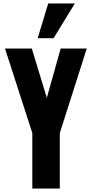

<svg xmlns="http://www.w3.org/2000/svg" viewBox="-20 -1091 531 1111"><path d="M167 -321 9 -810H164L251 -525L331 -810H482L326 -321V0H167ZM259 -1071H413L290 -870H198Z"/></svg>

Font: Oswald SemiBold
Style: Regular
Weight: 400
Version: Version